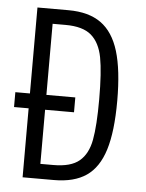

<svg xmlns="http://www.w3.org/2000/svg" viewBox="-48 -665 534 704"><g transform="rotate(5 219.0 -312.5)"><path d="M382.8 -309.6Q382.8 -196.3 361.8 -128.9Q340.8 -61.5 295.9 -30.8Q251 0 176.8 0H61.5V-253.9H7.8V-308.6H61.5V-625H175.8Q250 -625 295.4 -592.8Q340.8 -560.5 361.8 -491.7Q382.8 -422.9 382.8 -309.6ZM316.4 -309.6Q316.4 -409.2 306.2 -462.9Q295.9 -516.6 264.6 -543.5Q233.4 -570.3 169.9 -570.3H122.1V-308.6H228.5V-253.9H122.1V-54.7H169.9Q234.4 -54.7 265.6 -81.1Q296.9 -107.4 306.6 -159.7Q316.4 -211.9 316.4 -309.6Z"/></g></svg>

Font: Sudo Light
Style: Regular
Weight: 300
Monospace: yes
Designer: Jens Kutilek
Foundry: Jens Kutilek
Version: Version 0.040